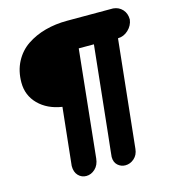

<svg xmlns="http://www.w3.org/2000/svg" viewBox="-113 -851 840 944"><g transform="rotate(-15 307.5 -379.0)"><path d="M184.1 -356.9Q109.9 -368.2 64.9 -413.3Q20 -458.5 20 -523.9Q20 -583 44.2 -629.2Q68.4 -675.3 109.9 -703.4Q151.4 -731.4 203.6 -745.6Q255.9 -759.8 315.9 -759.8H549.8Q578.6 -757.3 596.9 -737.3Q615.2 -717.3 615.2 -686Q611.3 -655.8 588.1 -634Q564.9 -612.3 535.2 -611.8L477.1 -64Q474.1 -34.2 454.1 -16.6Q434.1 1 409.2 1Q387.2 1 370.6 -13.9Q354 -28.8 354 -56.2Q354 -57.1 356.9 -85.4Q361.3 -126 365.7 -166Q370.1 -206.1 383.1 -330.1Q396 -454.1 413.1 -613.8H335.9L278.8 -68.8Q275.4 -35.6 255.1 -16.8Q234.9 2 210 2Q186 2 169.4 -15.4Q152.8 -32.7 152.8 -64Q152.8 -64.9 153.8 -73.2Q162.6 -151.9 184.1 -356.9Z"/></g></svg>

Font: BPreplay
Style: Bold Italic
Weight: 700
Italic angle: -6°
Designer: Magenta/George Triantafyllakos
Foundry: Magenta/George Triantafyllakos
Version: Version 1.00